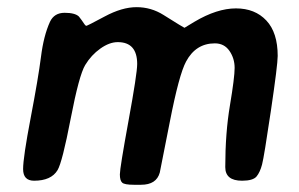

<svg xmlns="http://www.w3.org/2000/svg" viewBox="-20 -511 826 531"><path d="M649.4 -11.2Q603 -11.2 603 -48.8Q603 -143.1 616 -220Q628.9 -296.9 628.9 -323.2Q628.9 -349.6 614.5 -370.4Q600.1 -391.1 574.2 -391.1Q521.5 -391.1 494.6 -340.8Q475.1 -304.7 449.7 -174.3Q424.3 -43.9 421.9 -33.7Q412.6 0 370.1 0H350.1Q324.2 0 317.9 -5.9Q311.5 -11.7 311.5 -28.8Q311.5 -45.9 335.4 -176.8Q359.4 -307.6 359.4 -334Q359.4 -394.5 305.7 -394.5Q282.7 -394.5 257.6 -376.7Q232.4 -358.9 215.6 -331.1Q198.7 -303.2 175.5 -182.9Q152.3 -62.5 139.2 -40.5Q121.6 -11.2 74.2 -11.2Q43.9 -11.2 43.9 -43.5Q43.9 -75.7 64.9 -185.5Q85.9 -295.4 93.3 -353.5Q100.6 -412.1 118.2 -450.7Q129.9 -475.6 158.7 -475.6Q187.5 -475.6 198.2 -465.3L205.6 -455.6Q215.8 -439.5 218.5 -439.5Q221.2 -439.5 269.3 -465.3Q317.4 -491.2 357.7 -491.2Q397.9 -491.2 432.1 -469.7Q488.8 -434.1 490.2 -434.1L517.6 -450.7Q580.1 -487.8 632.6 -487.8Q685.1 -487.8 716.6 -454.3Q748 -420.9 748 -356.4Q748 -332 729.2 -204.8Q710.4 -77.6 704.8 -56.2Q699.2 -34.7 689.5 -22.9Q679.7 -11.2 649.4 -11.2Z"/></svg>

Font: Averia Sans Libre
Style: Bold Italic
Weight: 700
Italic angle: -6.90001°
Version: Version 1.002